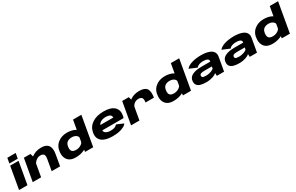

<svg xmlns="http://www.w3.org/2000/svg" viewBox="269 -2603 6837 4428"><g transform="rotate(-30 3687.0 -389.0)"><path d="M23.5 0H246.5L350 -589.5H126.5ZM160.5 -779.5 136 -641.5H359L383.5 -779.5Z M387.5 0H610.5L696.5 -490.5L666 -589.5H492ZM892.5 0H1116L1168 -299.5Q1193.5 -443.5 1140 -519Q1086.5 -594.5 950.5 -594.5Q790.5 -594.5 677.2 -499.5Q564 -404.5 550.5 -330.5L648 -272Q661.5 -347.5 720 -396.8Q778.5 -446 846 -446Q908 -446 933.8 -412.2Q959.5 -378.5 943 -288Z M1782 0H1997.5L2135.5 -785H1913.5L1790.5 -86ZM1535 4Q1674 4 1782.2 -52Q1890.5 -108 1899.5 -157L1821 -254.5Q1813 -211.5 1755.2 -177.5Q1697.5 -143.5 1630 -143.5Q1557.5 -143.5 1525 -176.8Q1492.5 -210 1501 -290.5Q1511 -375.5 1559.5 -410.8Q1608 -446 1683.5 -446Q1751 -446 1796.8 -412.5Q1842.5 -379 1835.5 -336.5L1947.5 -432.5Q1957 -482 1866.5 -538.2Q1776 -594.5 1636.5 -594.5Q1484.5 -594.5 1381.8 -506.2Q1279 -418 1273.5 -260Q1268.5 -143 1333.5 -69.5Q1398.5 4 1535 4Z M2513.5 6.5 2537.5 -129Q2453 -129 2407 -164.5Q2359 -198 2376 -292.5Q2392.5 -388.5 2451.5 -425Q2511 -461 2590 -461Q2671 -461 2713.5 -430.5Q2740 -407.5 2741.5 -361H2368.5L2346 -232H2940Q2950.5 -258.5 2956 -293Q2980.5 -432.5 2893.5 -514.5Q2807 -596 2613.5 -596Q2428 -596 2308 -516.5Q2188.5 -437.5 2163 -293Q2138.5 -148.5 2230 -71Q2321.5 6.5 2513.5 6.5ZM2537.5 -129 2513.5 6.5Q2620 6.5 2685.5 -7.5Q2750 -20.5 2809.5 -49Q2867.5 -76 2893 -116.5L2716.5 -193Q2695 -172 2673.5 -157.5Q2651 -143.5 2619.5 -136.5Q2587 -129 2537.5 -129Z M3558.5 -290H3782Q3809.5 -450.5 3758.2 -522.5Q3707 -594.5 3563 -594.5Q3418.5 -594.5 3320.5 -524.2Q3222.5 -454 3208.5 -374.5L3283 -313.5Q3293 -367.5 3342 -406.8Q3391 -446 3458 -446Q3515 -446 3544.5 -414Q3574 -382 3558.5 -290ZM3006 0H3229L3314.5 -483.5L3285 -589.5H3110Z M4387 0H4602.5L4740.5 -785H4518.5L4395.5 -86ZM4140 4Q4279 4 4387.2 -52Q4495.5 -108 4504.5 -157L4426 -254.5Q4418 -211.5 4360.2 -177.5Q4302.5 -143.5 4235 -143.5Q4162.5 -143.5 4130 -176.8Q4097.5 -210 4106 -290.5Q4116 -375.5 4164.5 -410.8Q4213 -446 4288.5 -446Q4356 -446 4401.8 -412.5Q4447.5 -379 4440.5 -336.5L4552.5 -432.5Q4562 -482 4471.5 -538.2Q4381 -594.5 4241.5 -594.5Q4089.5 -594.5 3986.8 -506.2Q3884 -418 3878.5 -260Q3873.5 -143 3938.5 -69.5Q4003.5 4 4140 4Z M5012.5 7.5Q5059.5 7.5 5102.5 0.5Q5145.5 -6.5 5181.8 -18.2Q5218 -30 5245 -45.2Q5272 -60.5 5287 -77.5L5290.5 0H5483L5546 -355Q5561 -437.5 5524.2 -490.5Q5487.5 -543.5 5404.8 -569.5Q5322 -595.5 5198.5 -595.5Q5138.5 -595.5 5079 -587.5Q5019.5 -579.5 4966 -563.8Q4912.5 -548 4871.2 -523.8Q4830 -499.5 4806.5 -467.5L5005 -385Q5020 -408.5 5048.2 -423.5Q5076.5 -438.5 5111 -445.5Q5145.5 -452.5 5181.5 -452.5Q5230.5 -452.5 5263.8 -444.2Q5297 -436 5312.8 -418.2Q5328.5 -400.5 5325.5 -372.5L5323 -360H5088.5Q5045 -360 4997.5 -355.2Q4950 -350.5 4905.8 -338.2Q4861.5 -326 4825.8 -304.8Q4790 -283.5 4768.5 -249.5Q4747 -215.5 4744.5 -168Q4740.5 -105.5 4770.2 -66.8Q4800 -28 4861.2 -10.2Q4922.5 7.5 5012.5 7.5ZM5076.5 -126.5Q5040.5 -126.5 5016.2 -132Q4992 -137.5 4980.8 -150.5Q4969.5 -163.5 4971 -185.5Q4972 -203.5 4981.8 -215.5Q4991.5 -227.5 5008.2 -233.8Q5025 -240 5048 -242.8Q5071 -245.5 5100 -245.5H5298.5L5290 -194.5Q5271.5 -175.5 5237.5 -160Q5203.5 -144.5 5161.5 -135.5Q5119.5 -126.5 5076.5 -126.5Z M5889 7.5Q5936 7.5 5979 0.5Q6022 -6.5 6058.2 -18.2Q6094.5 -30 6121.5 -45.2Q6148.5 -60.5 6163.5 -77.5L6167 0H6359.5L6422.5 -355Q6437.5 -437.5 6400.8 -490.5Q6364 -543.5 6281.2 -569.5Q6198.5 -595.5 6075 -595.5Q6015 -595.5 5955.5 -587.5Q5896 -579.5 5842.5 -563.8Q5789 -548 5747.8 -523.8Q5706.5 -499.5 5683 -467.5L5881.5 -385Q5896.5 -408.5 5924.8 -423.5Q5953 -438.5 5987.5 -445.5Q6022 -452.5 6058 -452.5Q6107 -452.5 6140.2 -444.2Q6173.5 -436 6189.2 -418.2Q6205 -400.5 6202 -372.5L6199.5 -360H5965Q5921.5 -360 5874 -355.2Q5826.5 -350.5 5782.2 -338.2Q5738 -326 5702.2 -304.8Q5666.5 -283.5 5645 -249.5Q5623.5 -215.5 5621 -168Q5617 -105.5 5646.8 -66.8Q5676.5 -28 5737.8 -10.2Q5799 7.5 5889 7.5ZM5953 -126.5Q5917 -126.5 5892.8 -132Q5868.5 -137.5 5857.2 -150.5Q5846 -163.5 5847.5 -185.5Q5848.5 -203.5 5858.2 -215.5Q5868 -227.5 5884.8 -233.8Q5901.5 -240 5924.5 -242.8Q5947.5 -245.5 5976.5 -245.5H6175L6166.5 -194.5Q6148 -175.5 6114 -160Q6080 -144.5 6038 -135.5Q5996 -126.5 5953 -126.5Z M7020.5 0H7236L7374 -785H7152L7029 -86ZM6773.5 4Q6912.5 4 7020.8 -52Q7129 -108 7138 -157L7059.5 -254.5Q7051.5 -211.5 6993.8 -177.5Q6936 -143.5 6868.5 -143.5Q6796 -143.5 6763.5 -176.8Q6731 -210 6739.5 -290.5Q6749.5 -375.5 6798 -410.8Q6846.5 -446 6922 -446Q6989.5 -446 7035.2 -412.5Q7081 -379 7074 -336.5L7186 -432.5Q7195.5 -482 7105 -538.2Q7014.5 -594.5 6875 -594.5Q6723 -594.5 6620.2 -506.2Q6517.5 -418 6512 -260Q6507 -143 6572 -69.5Q6637 4 6773.5 4Z"/></g></svg>

Font: Anybody Expanded ExtraBold
Style: Italic
Weight: 800
Width: 7
Italic angle: -10°
Version: Version 1.113;gftools[0.9.25]